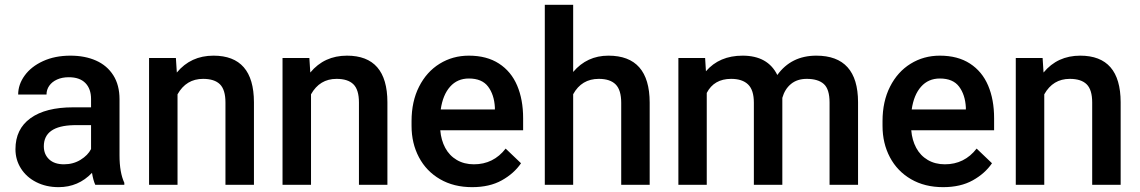

<svg xmlns="http://www.w3.org/2000/svg" viewBox="-20 -770 4749 800"><path d="M377 0Q368.7 -17.6 363.3 -49.8Q306.6 9.8 224.1 9.8Q172.4 9.8 131.3 -11Q90.3 -31.7 67.4 -67.9Q44.4 -104 44.4 -148.4Q44.4 -232.4 107.2 -277.6Q169.9 -322.8 284.7 -322.8H359.4V-357.4Q359.4 -399.9 335.7 -424.1Q312 -448.2 266.6 -448.2Q238.8 -448.2 217.8 -438.7Q196.8 -429.2 185.3 -412.8Q173.8 -396.5 173.8 -376H55.7Q55.7 -418 82.8 -455.3Q109.9 -492.7 159.4 -515.4Q209 -538.1 273.4 -538.1Q334 -538.1 380.1 -517.6Q426.3 -497.1 452.1 -456.3Q478 -415.5 478 -356.4V-122.1Q478 -51.3 498 -8.3V0ZM359.4 -148.9V-248.5H287.1Q162.6 -245.6 162.6 -160.2Q162.6 -127 184.6 -106.2Q206.5 -85.4 246.6 -85.4Q285.2 -85.4 315.7 -104.2Q346.2 -123 359.4 -148.9Z M719.7 -377V0H601.1V-528.3H712.9L716.8 -467.8Q774.9 -538.1 869.6 -538.1Q1037.6 -538.1 1038.1 -344.2V0H919.4V-342.8Q919.4 -396 896.5 -418.7Q873.5 -441.4 826.2 -441.4Q755.9 -441.4 719.7 -377Z M1275.9 -377V0H1157.2V-528.3H1269L1272.9 -467.8Q1331.1 -538.1 1425.8 -538.1Q1593.8 -538.1 1594.2 -344.2V0H1475.6V-342.8Q1475.6 -396 1452.6 -418.7Q1429.7 -441.4 1382.3 -441.4Q1312 -441.4 1275.9 -377Z M2150.9 -89.8Q2121.6 -46.9 2070.8 -18.6Q2020 9.8 1947.3 9.8Q1870.6 9.8 1813.5 -23.4Q1756.3 -56.6 1725.6 -114.7Q1694.8 -172.9 1694.8 -245.6V-265.6Q1694.8 -347.2 1726.1 -408.9Q1757.3 -470.7 1811.8 -504.4Q1866.2 -538.1 1933.6 -538.1Q2008.3 -538.1 2059.1 -505.1Q2109.9 -472.2 2134.8 -413.6Q2159.7 -355 2159.7 -277.3V-227.1H1814.5Q1817.9 -186 1835.2 -153.8Q1852.5 -121.6 1883.3 -103.5Q1914.1 -85.4 1954.6 -85.4Q2036.1 -85.4 2086.9 -150.9ZM1816.4 -314H2042V-322.8Q2039.1 -375.5 2013.7 -409.2Q1988.3 -442.9 1933.6 -442.9Q1885.7 -442.9 1855.5 -408.9Q1825.2 -375 1816.4 -314Z M2368.2 -377.4V0H2250V-750H2368.2V-470.2Q2425.8 -538.1 2515.1 -538.1Q2686.5 -538.1 2687 -342.8V0H2568.4V-341.3Q2568.4 -395 2545.2 -418.2Q2522 -441.4 2475.1 -441.4Q2403.3 -441.4 2368.2 -377.4Z M2924.8 -382.8V0H2806.6V-528.3H2918L2921.4 -473.1Q2977.5 -538.1 3074.2 -538.1Q3179.2 -538.1 3218.8 -457.5Q3276.9 -538.1 3381.3 -538.1Q3554.7 -538.1 3555.2 -344.7V0H3436.5V-342.8Q3436.5 -398.4 3412.6 -419.9Q3388.7 -441.4 3341.3 -441.4Q3301.8 -441.4 3275.9 -420.2Q3250 -398.9 3239.7 -362.3V0H3121.1V-341.8Q3121.1 -395 3096.9 -418.2Q3072.8 -441.4 3026.4 -441.4Q2955.1 -441.4 2924.8 -382.8Z M4113.3 -89.8Q4084 -46.9 4033.2 -18.6Q3982.4 9.8 3909.7 9.8Q3833 9.8 3775.9 -23.4Q3718.8 -56.6 3688 -114.7Q3657.2 -172.9 3657.2 -245.6V-265.6Q3657.2 -347.2 3688.5 -408.9Q3719.7 -470.7 3774.2 -504.4Q3828.6 -538.1 3896 -538.1Q3970.7 -538.1 4021.5 -505.1Q4072.3 -472.2 4097.2 -413.6Q4122.1 -355 4122.1 -277.3V-227.1H3776.9Q3780.3 -186 3797.6 -153.8Q3814.9 -121.6 3845.7 -103.5Q3876.5 -85.4 3917 -85.4Q3998.5 -85.4 4049.3 -150.9ZM3778.8 -314H4004.4V-322.8Q4001.5 -375.5 3976.1 -409.2Q3950.7 -442.9 3896 -442.9Q3848.1 -442.9 3817.9 -408.9Q3787.6 -375 3778.8 -314Z M4331.1 -377V0H4212.4V-528.3H4324.2L4328.1 -467.8Q4386.2 -538.1 4481 -538.1Q4648.9 -538.1 4649.4 -344.2V0H4530.8V-342.8Q4530.8 -396 4507.8 -418.7Q4484.9 -441.4 4437.5 -441.4Q4367.2 -441.4 4331.1 -377Z"/></svg>

Font: Mardoto Medium
Style: Regular
Weight: 500
Designer: Christian Robertson, Vahan Hovhannisyan
Foundry: Google
Version: Version 1.000